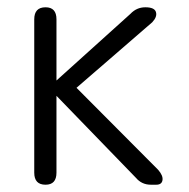

<svg xmlns="http://www.w3.org/2000/svg" viewBox="-20 -507 519 527"><path d="M105 0Q74 0 74 -33V-454Q74 -487 105 -487Q135 -487 135 -454V-286L338 -469Q355 -487 379 -487Q404 -487 408 -474Q412 -461 398 -446L190 -266L414 -41Q428 -25 426 -12.5Q424 0 409 0H394Q369 0 353 -19L135 -244V-33Q135 0 105 0Z"/></svg>

Font: Zen Maru Gothic
Style: Regular
Weight: 400
Designer: Yoshimichi Ohira
Foundry: Positype
Version: Version 1.002